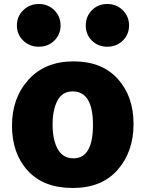

<svg xmlns="http://www.w3.org/2000/svg" viewBox="-20 -897 727 961"><path d="M119.1 -42.5Q40 -128.9 40 -268.1Q40 -407.2 123 -498.5Q206.1 -589.8 348.1 -589.8Q490.2 -589.8 569.3 -502.4Q648.4 -415 648.4 -276.4Q648.4 -137.7 568.8 -46.9Q489.3 43.9 343.8 43.9Q198.2 43.9 119.1 -42.5ZM96.2 -693.8Q64.5 -724.6 64.5 -769.5Q64.5 -814.5 96.2 -845.7Q127.9 -877 174.3 -877Q220.7 -877 252 -845.7Q283.2 -814.5 283.2 -769.5Q283.2 -724.6 252 -693.8Q220.7 -663.1 174.3 -663.1Q127.9 -663.1 96.2 -693.8ZM347.7 -104.5Q445.3 -104.5 445.3 -272Q445.3 -439.5 343.8 -439.5Q292 -439.5 267.6 -393.6Q243.2 -347.7 243.2 -272.5Q243.2 -197.3 269 -150.9Q294.9 -104.5 347.7 -104.5ZM439.9 -693.8Q409.2 -724.6 409.2 -769.5Q409.2 -814.5 439.9 -845.7Q470.7 -877 517.1 -877Q563.5 -877 594.7 -845.7Q626 -814.5 626 -769.5Q626 -724.6 594.7 -693.8Q563.5 -663.1 517.1 -663.1Q470.7 -663.1 439.9 -693.8Z"/></svg>

Font: GenEi M Gothic v2 Black
Style: Regular
Weight: 900
Version: Version 2.0